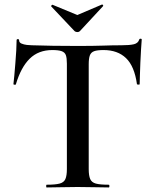

<svg xmlns="http://www.w3.org/2000/svg" viewBox="-20 -824 680 844"><path d="M210 -604Q149 -604 110.5 -566Q72 -528 50 -454Q50 -451 44.5 -451.5Q39 -452 39 -454Q41 -468 43 -492.5Q45 -517 47.5 -546Q50 -575 51.5 -602.5Q53 -630 53 -647Q53 -652 58.5 -652Q64 -652 64 -647Q64 -637 74.5 -632.5Q85 -628 98 -626.5Q111 -625 120 -625Q206 -622 321 -622Q392 -622 433.5 -623.5Q475 -625 514 -625Q550 -625 568.5 -629.5Q587 -634 592 -650Q593 -654 598 -654Q603 -654 603 -650Q602 -634 600 -606.5Q598 -579 597 -548.5Q596 -518 595 -492.5Q594 -467 594 -454Q594 -452 588.5 -452Q583 -452 582 -454Q571 -533 534 -568.5Q497 -604 435 -604Q408 -604 394 -599Q380 -594 375 -580.5Q370 -567 370 -542V-81Q370 -52 376.5 -37Q383 -22 401.5 -17Q420 -12 458 -12Q461 -12 461 -6Q461 0 458 0Q431 0 396.5 -1Q362 -2 321 -2Q282 -2 248 -1Q214 0 185 0Q183 0 183 -6Q183 -12 185 -12Q223 -12 242 -17Q261 -22 267.5 -37Q274 -52 274 -81V-544Q274 -569 269.5 -581.5Q265 -594 251 -599Q237 -604 210 -604ZM308 -687 205 -796Q204 -798 207 -801Q210 -804 211 -803L320 -758L428 -804Q430 -805 432.5 -802Q435 -799 433 -797L331 -687Q327 -683 320 -683Q313 -683 308 -687Z"/></svg>

Font: Cormorant SemiBold
Style: Regular
Weight: 600
Designer: Christian Thalmann (Catharsis Fonts)
Foundry: Catharsis Fonts
Version: Version 4.000